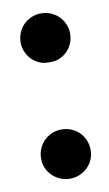

<svg xmlns="http://www.w3.org/2000/svg" viewBox="-66 -537 330 580"><g transform="rotate(-10 99.5 -246.5)"><path d="M26 -68C26 -57 28 -47 32 -38C36 -29 41 -22 48 -15C55 -8 63 -3 72 1C81 5 91 7 102 7C112 7 123 5 132 1C141 -3 149 -8 156 -15C163 -22 168 -29 172 -38C176 -47 178 -57 178 -68C178 -78 176 -89 172 -98C168 -107 163 -115 156 -122C149 -129 141 -134 132 -138C123 -142 112 -144 102 -144C91 -144 81 -142 72 -138C63 -134 55 -129 48 -122C41 -115 36 -107 32 -98C28 -89 26 -78 26 -68ZM26 -424C26 -413 28 -404 32 -395C36 -386 41 -378 48 -371C55 -364 63 -359 72 -355C81 -351 91 -350 102 -350C112 -350 123 -351 132 -355C141 -359 149 -364 156 -371C163 -378 168 -386 172 -395C176 -404 178 -414 178 -425C178 -435 176 -445 172 -454C168 -463 163 -471 156 -478C149 -485 141 -490 132 -494C123 -498 112 -500 102 -500C91 -500 81 -498 72 -494C63 -490 55 -485 48 -478C41 -471 36 -463 32 -454C28 -445 26 -434 26 -424Z"/></g></svg>

Font: SVN-Aleo
Style: Bold
Weight: 700
Designer: Alessio Laiso
Version: Version 1.2.2